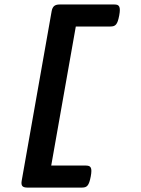

<svg xmlns="http://www.w3.org/2000/svg" viewBox="-20 -661 640 873"><path d="M370.6 91.8Q378.9 91.8 384.3 93.8Q389.6 95.7 392.6 101.1Q395.5 106.4 395.5 116.2Q395.5 126 392.6 141.6Q389.6 157.2 386.2 167Q382.8 176.8 378.2 182.4Q373.5 188 367.4 189.9Q361.3 191.9 353 191.9H104Q87.4 191.9 81.5 184.8Q75.7 177.7 78.6 161.1L214.8 -609.9Q217.8 -626.5 226.1 -633.5Q234.4 -640.6 251 -640.6H500Q508.3 -640.6 513.7 -638.7Q519 -636.7 522 -631.1Q524.9 -625.5 524.9 -615.7Q524.9 -606 522 -590.3Q519 -574.7 515.6 -564.9Q512.2 -555.2 507.6 -549.8Q502.9 -544.4 496.8 -542.5Q490.7 -540.5 482.4 -540.5H324.7L212.9 91.8Z"/></svg>

Font: Courier Prime
Style: Bold Italic
Weight: 700
Monospace: yes
Designer: Alan Dague-Greene
Foundry: Quote-Unquote Apps
Version: Version 1.202